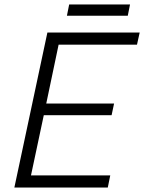

<svg xmlns="http://www.w3.org/2000/svg" viewBox="-20 -835 642 855"><path d="M44 0 191 -690H602L590 -636H241L186 -374H488L477 -322H175L118 -54H471L460 0ZM278 -765 288 -815H559L549 -765Z"/></svg>

Font: Radio Canada Light
Style: Italic
Weight: 300
Italic angle: -12°
Designer: Charles Daoud, Etienne Aubert Bonn, Alexandre Saumier Demers, Jacques Le Bailly
Foundry: Radio-Canada
Version: Version 2.104; ttfautohint (v1.8.4.7-5d5b);gftools[0.9.28.de